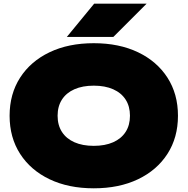

<svg xmlns="http://www.w3.org/2000/svg" viewBox="-20 -1002 1016 1040"><path d="M488 18Q351 18 248.5 -31Q146 -80 89 -168.5Q32 -257 32 -375Q32 -493 89 -581.5Q146 -670 248.5 -719Q351 -768 488 -768Q625 -768 727.5 -719Q830 -670 887 -581.5Q944 -493 944 -375Q944 -257 887 -168.5Q830 -80 727.5 -31Q625 18 488 18ZM488 -212Q549 -212 593 -231.5Q637 -251 660.5 -287.5Q684 -324 684 -375Q684 -426 660.5 -462.5Q637 -499 593 -518.5Q549 -538 488 -538Q427 -538 383 -518.5Q339 -499 315.5 -462.5Q292 -426 292 -375Q292 -324 315.5 -287.5Q339 -251 383 -231.5Q427 -212 488 -212ZM490 -982H774L594 -802H342Z"/></svg>

Font: Bounded
Style: Regular
Weight: 900
Designer: Vlad Churkin
Version: Version 1.0